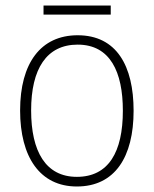

<svg xmlns="http://www.w3.org/2000/svg" viewBox="-20 -667 559 697"><path d="M382 -647H138V-614H382ZM465 -265C465 -428 403 -539 262 -539C128 -539 53 -438 53 -266C53 -97 125 10 259 10C397 10 465 -97 465 -265ZM93 -266C93 -417 149 -505 262 -505C380 -505 426 -406 426 -265C426 -115 374 -25 259 -25C146 -25 93 -117 93 -266Z"/></svg>

Font: Noto Sans Malayalam SemiCondensed ExtraLight
Style: Regular
Weight: 200
Width: 4
Designer: Jelle Bosma - Monotype Design Team
Foundry: Monotype Imaging Inc.
Version: Version 2.104